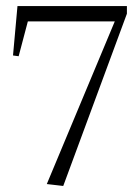

<svg xmlns="http://www.w3.org/2000/svg" viewBox="-20 -597 460 633"><path d="M41.5 -411.6 71.8 -526.4H358.4L134.3 9.8L188.5 16.1L398.4 -551.8V-577.1H37.6L22.9 -414.1Z"/></svg>

Font: Neuton ExtraLight
Style: Regular
Weight: 275
Designer: Brian M Zick
Foundry: Brian M Zick
Version: Version 1.560